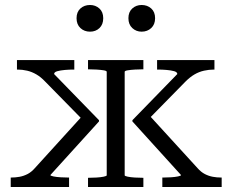

<svg xmlns="http://www.w3.org/2000/svg" viewBox="-20 -750 932 770"><path d="M394 -677Q394 -652 379 -637.5Q364 -623 341 -623Q318 -623 302.5 -637.5Q287 -652 287 -677Q287 -702 302.5 -716Q318 -730 341 -730Q363 -730 378.5 -716Q394 -702 394 -677ZM602 -677Q602 -652 586.5 -637.5Q571 -623 548 -623Q526 -623 510.5 -637.5Q495 -652 495 -677Q495 -702 510.5 -716Q526 -730 548 -730Q571 -730 586.5 -716Q602 -702 602 -677ZM869 0H631V-38H635Q649 -38 665.5 -39Q682 -40 694 -42.5Q706 -45 706 -48L511 -263V-268L691 -453Q691 -461 678.5 -464.5Q666 -468 648 -469.5Q630 -471 615 -471H610V-509H840V-471H838Q818 -471 798 -466.5Q778 -462 760 -451.5Q742 -441 724 -423L567 -263L571 -296L772 -76Q786 -60 801.5 -52Q817 -44 833.5 -41Q850 -38 867 -38H869ZM23 0V-38H25Q42 -38 58.5 -41Q75 -44 90.5 -52Q106 -60 120 -76L320 -296L318 -263L161 -423Q144 -441 126 -451.5Q108 -462 89 -466.5Q70 -471 50 -471H48V-509H278V-471H273Q258 -471 240.5 -469.5Q223 -468 210 -464.5Q197 -461 197 -453L377 -268V-263L182 -48Q182 -45 194 -42.5Q206 -40 223 -39Q240 -38 253 -38H257V0ZM333 -472V-509H555V-472H552Q538 -472 521 -471Q504 -470 492 -468Q480 -466 480 -462V-47Q480 -44 492 -41.5Q504 -39 521 -38Q538 -37 552 -37H555V0H333V-37H336Q350 -37 367 -38Q384 -39 396 -41.5Q408 -44 408 -47V-462Q408 -466 396 -468Q384 -470 367 -471Q350 -472 336 -472Z"/></svg>

Font: Roboto Serif 36pt Light
Style: Regular
Weight: 300
Designer: Greg Gazdowicz
Foundry: Commercial Type
Version: Version 1.008